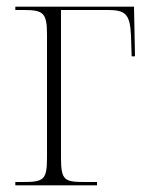

<svg xmlns="http://www.w3.org/2000/svg" viewBox="-20 -556 443 576"><path d="M26 0H271V-10H235C173 -10 163 -15 163 -83V-526H302C356 -526 370 -515 373 -449L375 -387H385L382 -536H26V-526H50C110 -526 121 -518 121 -452V-83C121 -16 111 -10 48 -10H26Z"/></svg>

Font: Noto Serif Display SemiCondensed ExtraLight
Style: Regular
Weight: 200
Width: 4
Designer: Monotype Design Team
Foundry: Monotype Imaging Inc.
Version: Version 2.009